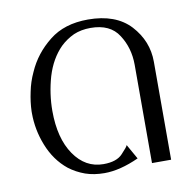

<svg xmlns="http://www.w3.org/2000/svg" viewBox="-67 -613 694 686"><g transform="rotate(-10 280.5 -269.5)"><path d="M294.9 -544.9Q395.5 -544.9 448.2 -488.3Q501 -430.7 501 -355.5Q501 -236.3 501 0Q483.4 0 431.6 0Q431.6 -88.9 431.6 -356.4Q431.6 -418 400.4 -465.8Q370.1 -513.7 298.8 -513.7Q264.6 -513.7 237.3 -502Q210 -489.3 188.5 -468.8Q149.4 -429.7 130.9 -368.2Q113.3 -306.6 113.3 -245.1Q113.3 -145.5 154.3 -85.9Q195.3 -26.4 260.7 -26.4Q308.6 -26.4 330.1 -49.8Q352.5 -73.2 353.5 -79.1Q364.3 -60.5 383.8 -25.4Q349.6 -9.8 318.4 -2Q287.1 5.9 258.8 5.9Q220.7 5.9 189.5 -4.9Q157.2 -16.6 131.8 -36.1Q85.9 -73.2 62.5 -132.8Q40 -189.5 40 -250Q40 -253.9 40 -256.8Q41 -290 48.8 -326.2Q55.7 -361.3 71.3 -394.5Q98.6 -457 154.3 -501Q209 -544.9 294.9 -544.9Z"/></g></svg>

Font: BSRU BANSOMDEJ
Style: Regular
Weight: 400
Designer: Wisit Potiwat
Version: Version 1.000;PS 002.000;hotconv 1.0.70;makeotf.lib2.5.58329